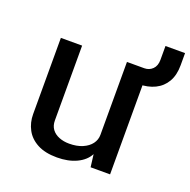

<svg xmlns="http://www.w3.org/2000/svg" viewBox="-119 -768 889 896"><g transform="rotate(20 325.5 -320.0)"><path d="M254.9 10.7Q195.8 10.7 157.5 -9.8Q119.1 -30.3 100.6 -64.9Q82 -99.6 82 -141.6V-520H187.5V-148.4Q187.5 -122.6 200.4 -105Q213.4 -87.4 236.1 -78.4Q258.8 -69.3 286.6 -69.3Q324.7 -69.3 352.5 -81.3Q380.4 -93.3 395.3 -113.3Q410.2 -133.3 410.2 -157.7V-520H515.6V0H418.9L411.1 -62.5Q393.1 -28.3 352.1 -8.8Q311 10.7 254.9 10.7ZM466.8 -441.4V-520H496.1Q520.5 -520 537.1 -536.4Q553.7 -552.7 553.7 -582.5V-651.4H650.9V-590.8Q650.9 -542 631.6 -508.8Q612.3 -475.6 577.4 -458.5Q542.5 -441.4 496.1 -441.4Z"/></g></svg>

Font: Monda Medium
Style: Regular
Weight: 500
Designer: Vernon Adams
Foundry: Vernon Adams
Version: Version 2.200